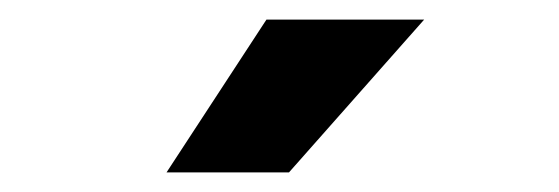

<svg xmlns="http://www.w3.org/2000/svg" viewBox="-20 -752 571 196"><path d="M150 -576 252 -732H413L275 -576Z"/></svg>

Font: Overpass Black
Style: Regular
Weight: 900
Designer: Delve Withrington, Dave Bailey, Thomas Jockin
Foundry: Delve Fonts LLC
Version: Version 4.000; ttfautohint (v1.8.3)